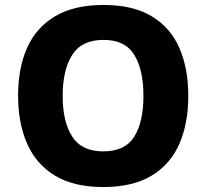

<svg xmlns="http://www.w3.org/2000/svg" viewBox="-20 -745 834 775"><path d="M740 -358Q740 -247 704 -164.5Q668 -82 592 -36Q516 10 397 10Q278 10 202 -36Q126 -82 89.5 -165Q53 -248 53 -359Q53 -470 89.5 -552Q126 -634 202.5 -679.5Q279 -725 398 -725Q516 -725 592 -679.5Q668 -634 704 -551.5Q740 -469 740 -358ZM233 -358Q233 -253 271.5 -193.5Q310 -134 397 -134Q485 -134 522 -193.5Q559 -253 559 -358Q559 -463 522 -523.5Q485 -584 398 -584Q310 -584 271.5 -523.5Q233 -463 233 -358Z"/></svg>

Font: Noto Sans Georgian ExtraBold
Style: Regular
Weight: 800
Designer: Monotype Design Team, Akaki Razmadze
Foundry: Google LLC
Version: Version 2.005; ttfautohint (v1.8.4.7-5d5b)